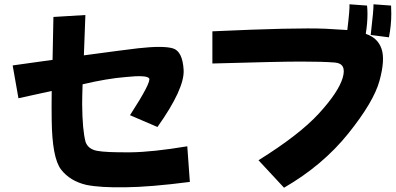

<svg xmlns="http://www.w3.org/2000/svg" viewBox="-20 -861 1844 895"><path d="M225 -582Q227 -661 229 -782L378 -791Q373 -674 371 -603Q556 -628 624 -636Q741 -649 786 -635.5Q831 -622 836 -535Q841 -448 714 -269L586 -324Q687 -480 675 -496Q663 -512 567 -502Q479 -495 365 -468Q363 -410 363 -375Q364 -255 379 -199Q391 -166 432 -158Q473 -150 589 -151Q690 -152 853 -179L865 -13Q679 11 564 12Q448 14 383 1Q306 -17 264.5 -71Q223 -125 221 -301Q220 -356 221 -437Q150 -422 66 -403L39 -556Q140 -570 225 -582Z M1685 -704Q1686 -703 1688 -702Q1741 -684 1758.5 -633.5Q1776 -583 1749 -484.5Q1722 -386 1603 -238Q1484 -90 1304 14L1185 -114Q1376 -233 1467 -332.5Q1558 -432 1577.5 -498.5Q1597 -565 1541 -569.5Q1485 -574 1383.5 -574Q1282 -574 970 -565V-715Q1361 -733 1498 -727Q1556 -724 1599 -721Q1611 -820 1609 -841L1691 -835Q1693 -816 1693 -796Q1693 -752 1685 -704ZM1721 -841 1803 -835Q1804 -816 1804 -796Q1804 -743 1793 -687L1708 -698Q1722 -817 1721 -841Z"/></svg>

Font: KN Bobohei
Style: Bold
Weight: 700
Designer: Kingnam Type Foundry
Version: Version 1.710;March 18, 2023